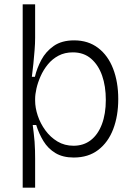

<svg xmlns="http://www.w3.org/2000/svg" viewBox="-20 -709 622 880"><path d="M84 151V-253V-689H141V-536Q141 -509 138.5 -478.5Q136 -448 133 -417Q130 -386 126 -357H140Q149 -396 169.5 -434.5Q190 -473 226.5 -498.5Q263 -524 320 -524Q384 -524 429.5 -489.5Q475 -455 498.5 -394Q522 -333 522 -255Q522 -178 499 -117.5Q476 -57 430.5 -22Q385 13 318 13Q268 13 234 -7.5Q200 -28 179 -62.5Q158 -97 146 -136H130Q132 -119 134.5 -99.5Q137 -80 138.5 -59.5Q140 -39 140.5 -19.5Q141 0 141 19V151ZM317 -41Q363 -41 396 -66.5Q429 -92 447 -139.5Q465 -187 465 -251Q465 -314 448 -362.5Q431 -411 397.5 -440Q364 -469 314 -469Q277 -469 248.5 -454Q220 -439 199.5 -414Q179 -389 166 -359.5Q153 -330 147 -303Q141 -276 141 -256V-248Q141 -215 153 -179Q165 -143 188 -111.5Q211 -80 243.5 -60.5Q276 -41 317 -41Z"/></svg>

Font: Bricolage Grotesque ExtraLight
Style: Regular
Weight: 250
Designer: Mathieu Triay
Foundry: Atelier Triay
Version: Version 1.000;gftools[0.9.30]